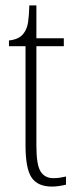

<svg xmlns="http://www.w3.org/2000/svg" viewBox="-20 -677 282 707"><path d="M171 10Q119 10 96.5 -23Q74 -56 74 -142V-507H13V-528Q51 -532 67 -554Q80 -571 83.5 -596Q87 -621 88 -657H114V-536H215V-507H114V-141Q114 -70 129.5 -45.5Q145 -21 176 -21Q189 -21 199.5 -22.5Q210 -24 223 -27V3Q211 6 197.5 8Q184 10 171 10Z"/></svg>

Font: Noto Serif Bengali ExtraCondensed ExtraLight
Style: Regular
Weight: 200
Width: 2
Designer: Juan Bruce, Universal Thirst, Indian Type Foundry and the Monotype Design Team.
Foundry: Monotype Imaging Inc.
Version: Version 2.003; ttfautohint (v1.8.4.7-5d5b)